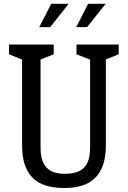

<svg xmlns="http://www.w3.org/2000/svg" viewBox="-20 -960 660 992"><path d="M94.2 -210.2V-680.3L114.2 -644.2L26.7 -679.5V-730H257.5V-679.5L169.5 -644.2L189.5 -683.8V-196.2Q189.5 -147.3 204.3 -117.6Q219.2 -87.8 247.3 -74.8Q275.5 -61.7 317.5 -62Q359.8 -62.3 387.9 -75.2Q416 -88.2 430.8 -117.8Q445.5 -147.3 445.5 -196.2V-683.8L464.8 -644.2L375.3 -679.5V-730H593.3V-679.5L504.3 -644.2L527 -682.7V-210.2Q527 -133.2 502.2 -83.9Q477.5 -34.7 430.2 -11.6Q382.8 11.5 313.2 11.5Q241.8 11.5 193.6 -10.4Q145.3 -32.3 119.8 -81.3Q94.2 -130.3 94.2 -210.2ZM435.2 -940.5H526L429.7 -819.8H373.8ZM244.7 -940.5H335L239.2 -819.8H182.8Z"/></svg>

Font: Monaspace Xenon Var
Style: Regular
Weight: 400
Designer: Riley Cran and the Lettermatic Team
Version: Version 1.000 (Monaspace Xenon Var)